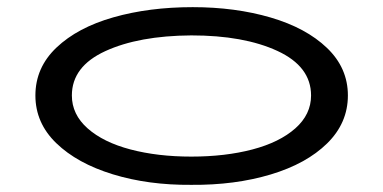

<svg xmlns="http://www.w3.org/2000/svg" viewBox="-20 -504 1071 537"><path d="M79 -237Q79 -315 138 -371Q197 -427 297 -455.5Q397 -484 519 -484Q638 -484 737 -455Q836 -426 894.5 -370Q953 -314 953 -237Q953 -160 895 -103Q837 -46 737 -16Q637 14 515 13Q395 14 295.5 -16.5Q196 -47 137.5 -103.5Q79 -160 79 -237ZM850 -237Q850 -318 756 -361.5Q662 -405 515 -405Q368 -404 274.5 -361Q181 -318 181 -237Q181 -184 225 -145Q269 -106 345 -86Q421 -66 515 -66Q610 -66 686 -86Q762 -106 806 -145Q850 -184 850 -237Z"/></svg>

Font: BioRhyme Expanded
Style: Regular
Weight: 400
Width: 7
Designer: Aoife Mooney
Foundry: Aoife Mooney Type
Version: Version 1.001